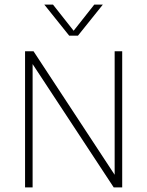

<svg xmlns="http://www.w3.org/2000/svg" viewBox="-20 -819 644 839"><path d="M89.5 0V-595H126.5L494 -35.5H481V-595H514V0H477L109 -559.5H122.5V0ZM282.5 -663 173.5 -799H211.5L307 -678H296.5L392 -799H429.5L320.5 -663Z"/></svg>

Font: Encode Sans SC SemiCondensed Thin
Style: Regular
Weight: 250
Width: 4
Designer: Multiple Designers
Foundry: Impallari Type
Version: Version 3.002